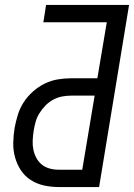

<svg xmlns="http://www.w3.org/2000/svg" viewBox="-20 -755 541 775"><path d="M380 0H217Q186 0 157 -6.5Q128 -13 104 -28.5Q80 -44 64.5 -67.5Q49 -91 41 -119Q33 -147 33.5 -177.5Q34 -208 39 -239Q44 -265 52 -291.5Q60 -318 75.5 -342Q91 -366 113 -385.5Q135 -405 160.5 -417.5Q186 -430 213 -434.5Q240 -439 267 -439H373L411 -665H155L166 -735H501ZM216 -70H312L362 -369H267Q249 -369 230.5 -365.5Q212 -362 194.5 -352.5Q177 -343 163.5 -329Q150 -315 139.5 -298.5Q129 -282 124 -264Q119 -246 116 -228Q113 -208 112 -189Q111 -170 114.5 -152Q118 -134 126.5 -118Q135 -102 148.5 -91Q162 -80 179.5 -75Q197 -70 216 -70Z"/></svg>

Font: Iosevka Term Curly Oblique
Style: Regular
Weight: 400
Italic angle: -9°
Designer: Belleve Invis
Foundry: Belleve Invis
Version: Version 32.3.0